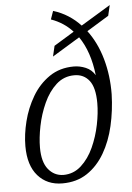

<svg xmlns="http://www.w3.org/2000/svg" viewBox="-54 -802 585 853"><g transform="rotate(-5 238.0 -375.5)"><path d="M190 10Q122 10 81 -36.5Q40 -83 40 -169Q40 -221 54.5 -279Q69 -337 99 -388Q129 -439 175.5 -471Q222 -503 285 -503Q312 -503 338 -492Q364 -481 379 -456Q367 -562 320 -630L197 -555L208 -602L298 -657Q259 -700 202 -720L215 -757Q251 -746 281.5 -726.5Q312 -707 336 -681L468 -761L457 -714L359 -654Q401 -598 422 -523.5Q443 -449 442 -366Q440 -293 424.5 -225.5Q409 -158 378 -105Q347 -52 300.5 -21Q254 10 190 10ZM197 -27Q243 -27 277 -58Q311 -89 332.5 -136.5Q354 -184 364.5 -236Q375 -288 375 -332Q375 -401 350.5 -432.5Q326 -464 284 -464Q237 -464 203 -433Q169 -402 147 -353.5Q125 -305 114.5 -252.5Q104 -200 104 -157Q104 -93 130 -60.5Q156 -28 197 -27Z"/></g></svg>

Font: Noto Serif Condensed Light
Style: Italic
Weight: 300
Width: 3
Italic angle: -12°
Designer: Monotype Design Team
Foundry: Monotype Imaging Inc.
Version: Version 2.014; ttfautohint (v1.8.4.7-5d5b)